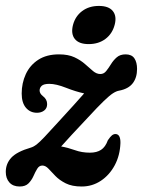

<svg xmlns="http://www.w3.org/2000/svg" viewBox="-23 -636 494 664"><path d="M393.5 -141.5Q392 -98.5 373.8 -64.5Q355.5 -30.5 325.8 -10.8Q296 9 259.5 9Q226 9 204.2 -2Q182.5 -13 168.8 -27.2Q155 -41.5 144.8 -52.5Q134.5 -63.5 123.5 -63.5Q112.5 -63.5 105.8 -52.5Q99 -41.5 92.8 -27.2Q86.5 -13 75.8 -2Q65 9 45 9Q22 9 9.5 -5Q-3 -19 -3 -41.5Q-3 -70 16.2 -90.8Q35.5 -111.5 83.5 -125.5Q93.5 -128.5 103.5 -136.2Q113.5 -144 130.8 -162.2Q148 -180.5 179 -214.5Q210.5 -249 231.5 -272Q252.5 -295 268 -313Q239.5 -319 205.2 -332.5Q171 -346 147.5 -346Q128.5 -346 121.2 -339.2Q114 -332.5 114 -323Q114 -312.5 125.5 -303.5Q140 -292.5 140 -276Q140 -261.5 129.8 -253.8Q119.5 -246 105 -246Q81.5 -246 66.8 -263.2Q52 -280.5 52 -312.5Q52 -348.5 66.2 -379.5Q80.5 -410.5 109.2 -429.2Q138 -448 181 -448Q213 -448 234.8 -437.8Q256.5 -427.5 271.5 -414Q286.5 -400.5 298.8 -390.2Q311 -380 324 -380Q336 -380 344.2 -390.2Q352.5 -400.5 360.8 -414Q369 -427.5 380.8 -437.8Q392.5 -448 411.5 -448Q432.5 -448 441.8 -434.2Q451 -420.5 451 -397.5Q451 -367.5 436 -348Q421 -328.5 389 -322.5Q379.5 -321 367.8 -313.5Q356 -306 335.8 -286.5Q315.5 -267 280.5 -229Q246.5 -193 226 -170.8Q205.5 -148.5 188.5 -129.5Q211.5 -125.5 235.8 -116.8Q260 -108 288 -108Q311.5 -108 326.5 -117.8Q341.5 -127.5 350 -151Q358.5 -163.5 364.2 -168Q370 -172.5 376.5 -172.5Q394 -172 393.5 -141.5ZM283.5 -483.5Q250 -483.5 235.8 -501.2Q221.5 -519 229.5 -550Q237.5 -580 261.2 -597.8Q285 -615.5 319 -615.5Q353 -615.5 367.2 -597.8Q381.5 -580 373.5 -550Q365.5 -519.5 341.8 -501.5Q318 -483.5 283.5 -483.5Z"/></svg>

Font: Fraunces 144pt SuperSoft SemiBold
Style: Italic
Weight: 600
Italic angle: -16°
Version: Version 1.000;[b76b70a41]